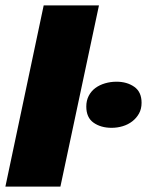

<svg xmlns="http://www.w3.org/2000/svg" viewBox="-30 -692 545 712"><path d="M194 0H-10L132 -672H337ZM495 -311Q495 -288 485.5 -271Q476 -254 460.5 -242Q445 -230 425 -224Q405 -218 384 -218Q344 -218 317 -237Q290 -256 290 -297Q290 -319 299 -336.5Q308 -354 323.5 -365.5Q339 -377 359.5 -383Q380 -389 402 -389Q441 -389 468 -370Q495 -351 495 -311Z"/></svg>

Font: Racing Sans One
Style: Regular
Weight: 400
Designer: Pablo Impallari, Rodrigo Fuenzalida
Foundry: Pablo Impallari, Rodrigo Fuenzalida
Version: Version 1.001; ttfautohint (v0.8) -G 200 -r 50